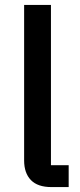

<svg xmlns="http://www.w3.org/2000/svg" viewBox="-20 -760 325 780"><path d="M189 0Q133 0 105.5 -28.5Q78 -57 78 -108V-740H187V-89H259V0Z"/></svg>

Font: IBM Plex Sans Arabic Medm
Style: Regular
Weight: 500
Designer: Mike Abbink, Paul van der Laan, Pieter van Rosmalen, Wael Morcos, Khajak Apelian
Foundry: Bold Monday
Version: Version 1.005